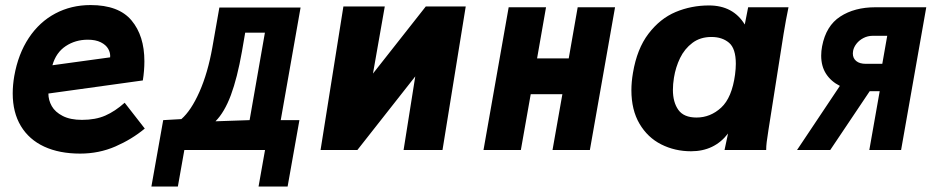

<svg xmlns="http://www.w3.org/2000/svg" viewBox="-20 -578 3640 740"><path d="M29 -218Q29 -250 35 -285Q50 -370 91 -431.8Q132 -493.5 193.2 -526Q254.5 -558.5 329 -558.5Q437.5 -558.5 487 -499.2Q536.5 -440 536.5 -342Q536.5 -305.5 530.5 -268L166.5 -217.5Q166.5 -192 179.5 -169Q192.5 -146 221.8 -131Q251 -116 296 -116Q348 -116 385.8 -132.5Q423.5 -149 460.5 -182L538 -82.5Q488 -41 424.8 -13.5Q361.5 14 289 14Q208.5 14 150.2 -13Q92 -40 60.5 -92.2Q29 -144.5 29 -218ZM318.5 -425Q270.5 -425 233.2 -400.2Q196 -375.5 182 -326.5L404.5 -357Q406 -374 397.2 -389.5Q388.5 -405 368.5 -415Q348.5 -425 318.5 -425Z M609 -115 679 -119Q716.5 -151.5 748.8 -224.2Q781 -297 798.5 -395.5L825.5 -549H1138.5L1062 -115H1134L1088.5 141H976.5L1001.5 0H690.5L665.5 141H563.5ZM942 -115 1001 -452H925L912.5 -379.5Q894.5 -277.5 869.8 -211.2Q845 -145 810.5 -110.5Z M1303.5 -553H1463L1417.5 -294.5L1621 -553H1775L1685.5 0H1535.5L1580.5 -283.5L1357.5 0H1215.5Z M1940.5 -550H2084.5L2050 -353H2172L2206.5 -550H2350.5L2253.5 0H2109.5L2147.5 -215H2025.5L1987.5 0H1843.5Z M2413.5 -230.5Q2413.5 -262 2419.5 -297Q2435 -390 2479.5 -448.2Q2524 -506.5 2584.2 -531.8Q2644.5 -557 2712.5 -557Q2805.5 -557 2850.5 -483.5L2863.5 -550H3019Q3014.5 -528.5 3009.2 -500.2Q3004 -472 3000 -447L2941.5 -75.5L2940 -65Q2937 -47 2935 -30.8Q2933 -14.5 2933 0H2772.5Q2774.5 -11 2786 -63.5Q2733.5 5 2643.5 5Q2581 5 2528.5 -21.5Q2476 -48 2444.8 -101Q2413.5 -154 2413.5 -230.5ZM2813 -290.5Q2816 -314 2816 -332Q2816 -391 2789.8 -413.2Q2763.5 -435.5 2722 -435.5Q2679 -435.5 2648.8 -412.8Q2618.5 -390 2601.2 -354.5Q2584 -319 2577.5 -278.5Q2573.5 -253.5 2573.5 -231.5Q2573.5 -184 2594.5 -154.5Q2615.5 -125 2664.5 -125Q2718 -125 2759.5 -163.2Q2801 -201.5 2813 -290.5Z M3370.5 -226.5H3332L3180 0H3052L3217 -247Q3183 -264 3164 -293.2Q3145 -322.5 3145 -363.5Q3145 -381.5 3148.5 -399.5Q3163.5 -478.5 3218.5 -514.2Q3273.5 -550 3353.5 -550H3550L3453 0H3330.5ZM3380.5 -332 3399.5 -440H3343.5Q3324.5 -440 3308 -431.5Q3291.5 -423 3281 -409.5Q3270.5 -396 3268 -382Q3267.5 -377 3267 -372Q3267 -353.5 3280 -342.8Q3293 -332 3317.5 -332Z"/></svg>

Font: JuliaMono Black
Style: Italic
Weight: 900
Italic angle: -9°
Monospace: yes
Designer: cormullion
Foundry: corm
Version: Version 0.057; ttfautohint (v1.8.4)